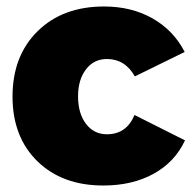

<svg xmlns="http://www.w3.org/2000/svg" viewBox="-20 -571 602 598"><path d="M399.9 -333Q369.6 -387.2 313 -387.2Q272.5 -387.2 247.8 -355Q223.1 -322.8 223.1 -271Q223.1 -217.8 247.8 -185.3Q272.5 -152.8 313 -152.8Q374 -152.8 398.9 -212.9L556.2 -133.8Q524.9 -66.4 458.5 -29.8Q392.1 6.8 301.8 6.8Q173.8 6.8 96.4 -68.8Q19 -144.5 19 -270Q19 -397 97.2 -473.9Q175.3 -550.8 304.2 -550.8Q389.6 -550.8 455.1 -513.7Q520.5 -476.6 555.2 -409.2Z"/></svg>

Font: Montserrat arm ExtraBold
Style: Regular
Weight: 800
Designer: Julieta Ulanovsky
Foundry: Julieta Ulanovsky
Version: Version 6.000;PS 006.000;hotconv 1.0.88;makeotf.lib2.5.64775